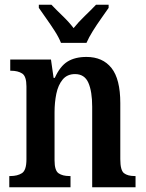

<svg xmlns="http://www.w3.org/2000/svg" viewBox="-20 -786 612 806"><path d="M19 0V-47H24Q53 -47 72 -59Q91 -71 91 -117V-423Q91 -466 73 -477.5Q55 -489 27 -489H23V-536H194L205 -459H210Q232 -508 263.5 -527.5Q295 -547 343 -547Q411 -547 448 -500.5Q485 -454 485 -353V-118Q485 -71 500.5 -59Q516 -47 545 -47H549V0H367V-338Q367 -402 351 -438.5Q335 -475 295 -475Q262 -475 243 -452Q224 -429 216.5 -392.5Q209 -356 209 -315V-113Q209 -70 226 -58.5Q243 -47 271 -47H276V0ZM236 -606Q227 -629 210 -655.5Q193 -682 174.5 -708Q156 -734 143 -753V-766H196Q216 -745 243 -719Q270 -693 289 -668Q309 -693 336 -719Q363 -745 383 -766H436V-753Q423 -734 404.5 -708Q386 -682 369.5 -655.5Q353 -629 343 -606Z"/></svg>

Font: Noto Serif Condensed SemiBold
Style: Regular
Weight: 600
Width: 3
Designer: Monotype Design Team
Foundry: Monotype Imaging Inc.
Version: Version 2.013